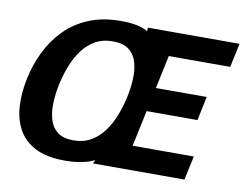

<svg xmlns="http://www.w3.org/2000/svg" viewBox="-75 -780 1140 894"><g transform="rotate(10 495.0 -333.0)"><path d="M283.7 10Q196.7 10 142.5 -18Q88.3 -46 62 -94.5Q35.7 -143 32.3 -205Q29 -267 43 -334Q57 -402 86.8 -463.5Q116.7 -525 163.5 -573Q210.3 -621 276.5 -648.5Q342.7 -676 429.7 -676Q499.7 -676 540.7 -658Q581.7 -640 600.8 -607.5Q620 -575 623.2 -532Q626.3 -489 618.8 -438.5Q611.3 -388 600.3 -334Q589.3 -280 575 -229.5Q560.7 -179 539.2 -135.5Q517.7 -92 484.5 -59.5Q451.3 -27 402.5 -8.5Q353.7 10 283.7 10ZM305.3 -90Q353.3 -90 389.2 -111Q425 -132 450.3 -167.3Q475.7 -202.7 492.3 -246.2Q509 -289.7 518.3 -334Q528 -379 529.7 -422Q531.3 -465 520.8 -500Q510.3 -535 483.2 -555.5Q456 -576 408 -576Q360 -576 324.2 -555.5Q288.3 -535 263 -500Q237.7 -465 221.2 -422Q204.7 -379 195 -334Q185.7 -289.7 184 -246.2Q182.3 -202.7 192.7 -167.3Q203 -132 230.2 -111Q257.3 -90 305.3 -90ZM556.7 -667H990L965.7 -553.7H675.3L642 -396.7H882.3L858.7 -283.3H618.3L582 -113.3H871.3L847 0H414.7L541 -279.7Z"/></g></svg>

Font: Epunda Slab Light
Style: Italic
Weight: 300
Italic angle: -12°
Designer: Simon Atzbach
Foundry: typofactur
Version: Version 1.102